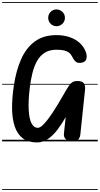

<svg xmlns="http://www.w3.org/2000/svg" viewBox="-25 -1349 952 1832"><path d="M327.5 10Q244 10 192.2 -29.5Q140.5 -69 116 -141.2Q91.5 -213.5 90.2 -312Q89 -410.5 106.5 -528Q128 -674.5 176.5 -783.8Q225 -893 307.5 -953.5Q390 -1014 513.5 -1014Q584.5 -1014 642.5 -993.5Q700.5 -973 740.2 -935Q780 -897 797 -843.5Q805.5 -815 799.2 -788Q793 -761 762 -752.5Q723 -743 702.5 -757Q682 -771 664.5 -807Q653 -831 634.2 -846Q615.5 -861 586.2 -867.8Q557 -874.5 513.5 -874.5Q447.5 -874.5 402.8 -846.5Q358 -818.5 329.5 -768.5Q301 -718.5 284.5 -652Q268 -585.5 258.5 -508.5Q244.5 -386.5 248.8 -301.8Q253 -217 275.2 -173.2Q297.5 -129.5 336.5 -129.5Q354.5 -129.5 378.5 -151Q402.5 -172.5 429 -207Q455.5 -241.5 481.5 -281Q507.5 -320.5 529.2 -357.2Q551 -394 565.5 -419Q595.5 -471 614.5 -502.5Q633.5 -534 648 -549.8Q662.5 -565.5 677.5 -570.8Q692.5 -576 714.5 -576Q760.5 -576 775.5 -553.2Q790.5 -530.5 786.5 -494L741.5 -65Q738.5 -37 722 -18.5Q705.5 0 665.5 0Q626.5 0 604 -19.8Q581.5 -39.5 585 -75.5L602 -232Q565.5 -167 523.8 -112Q482 -57 433.2 -23.5Q384.5 10 327.5 10ZM327.5 10Q244 10 192.2 -29.5Q140.5 -69 116 -141.2Q91.5 -213.5 90.2 -312Q89 -410.5 106.5 -528Q128 -674.5 176.5 -783.8Q225 -893 307.5 -953.5Q390 -1014 513.5 -1014Q584.5 -1014 642.5 -993.5Q700.5 -973 740.2 -935Q780 -897 797 -843.5Q805.5 -815 799.2 -788Q793 -761 762 -752.5Q723 -743 702.5 -757Q682 -771 664.5 -807Q653 -831 634.2 -846Q615.5 -861 586.2 -867.8Q557 -874.5 513.5 -874.5Q447.5 -874.5 402.8 -846.5Q358 -818.5 329.5 -768.5Q301 -718.5 284.5 -652Q268 -585.5 258.5 -508.5Q244.5 -386.5 248.8 -301.8Q253 -217 275.2 -173.2Q297.5 -129.5 336.5 -129.5Q354.5 -129.5 378.5 -151Q402.5 -172.5 429 -207Q455.5 -241.5 481.5 -281Q507.5 -320.5 529.2 -357.2Q551 -394 565.5 -419Q595.5 -471 614.5 -502.5Q633.5 -534 648 -549.8Q662.5 -565.5 677.5 -570.8Q692.5 -576 714.5 -576Q760.5 -576 775.5 -553.2Q790.5 -530.5 786.5 -494L741.5 -65Q738.5 -37 722 -18.5Q705.5 0 665.5 0Q626.5 0 604 -19.8Q581.5 -39.5 585 -75.5L602 -232Q565.5 -167 523.8 -112Q482 -57 433.2 -23.5Q384.5 10 327.5 10ZM513.5 -1099Q482 -1099 458.5 -1122.2Q435 -1145.5 435 -1179Q435 -1211.5 457.5 -1235.2Q480 -1259 513.5 -1259Q545 -1259 569.8 -1236.2Q594.5 -1213.5 594.5 -1179Q594.5 -1145.5 570.8 -1122.2Q547 -1099 513.5 -1099ZM-5 455H907.5V463H-5ZM-5 -16H907.5V0H-5ZM-5 -549H907.5V-541H-5ZM-5 -1329H907.5V-1321H-5Z"/></svg>

Font: Edu SA Dotted Guide
Style: Regular
Weight: 400
Designer: Tina and Corey Anderson, Eben Sorkin, Mirko Velimirovic
Foundry: Google for Education
Version: Version 2.000